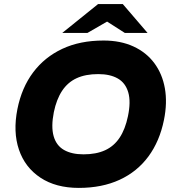

<svg xmlns="http://www.w3.org/2000/svg" viewBox="-20 -908 852 938"><path d="M365 10Q253 10 177.5 -40Q102 -90 72.5 -177Q43 -264 65 -375Q86 -480 142 -554.5Q198 -629 284.5 -669.5Q371 -710 486 -710Q569 -710 632 -681Q695 -652 734 -599.5Q773 -547 785.5 -476.5Q798 -406 781 -322Q760 -218 705 -143.5Q650 -69 564 -29.5Q478 10 365 10ZM388 -154Q450 -154 493.5 -174Q537 -194 564.5 -235.5Q592 -277 605 -340Q620 -411 606.5 -457Q593 -503 555.5 -524.5Q518 -546 460 -546Q398 -546 354.5 -526Q311 -506 283.5 -464.5Q256 -423 243 -360Q229 -289 242 -243Q255 -197 292.5 -175.5Q330 -154 388 -154ZM284 -747 459 -888H580L530 -818L407 -747ZM590 -747 479 -818 459 -888H580L701 -747Z"/></svg>

Font: REM
Style: Bold Italic
Weight: 700
Italic angle: -11°
Designer: Octavio Pardo
Foundry: Ashler Design
Version: Version 1.005;gftools[0.9.28]